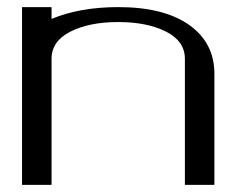

<svg xmlns="http://www.w3.org/2000/svg" viewBox="-20 -520 706 540"><path d="M125 -500V-466.8Q205.1 -500 312.5 -500Q441.4 -500 512.2 -449.7Q583 -399.4 583 -312.5V0H500V-354.5Q500 -404.3 446.8 -431.2Q393.6 -458 312.5 -458Q231.4 -458 178.2 -431.2Q125 -404.3 125 -354.5V0H42V-500Z"/></svg>

Font: okolaks
Style: Regular
Weight: 500
Version: Version 000.6.0